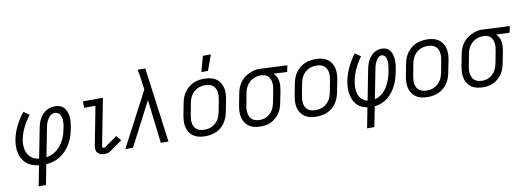

<svg xmlns="http://www.w3.org/2000/svg" viewBox="-70 -1212 5117 1870"><g transform="rotate(-10 2488.5 -277.0)"><path d="M187 210 226 9Q192 5 161 -6Q130 -17 106 -37.5Q82 -58 66.5 -85.5Q51 -113 43.5 -145Q36 -177 36.5 -211Q37 -245 44 -280Q57 -346 89 -410Q121 -474 167 -530L222 -490Q182 -440 154 -384Q126 -328 114 -269Q109 -244 108.5 -219.5Q108 -195 112.5 -171.5Q117 -148 127 -127.5Q137 -107 154 -91.5Q171 -76 192.5 -66.5Q214 -57 238 -54L296 -350Q300 -372 307 -394Q314 -416 325.5 -436.5Q337 -457 353.5 -475.5Q370 -494 390 -506.5Q410 -519 433 -524.5Q456 -530 478 -530Q505 -530 528.5 -521Q552 -512 568 -493.5Q584 -475 592 -451Q600 -427 602.5 -401Q605 -375 602 -348Q599 -321 594 -294Q587 -258 576 -222Q565 -186 546.5 -152Q528 -118 501 -87.5Q474 -57 441 -35Q408 -13 371 -2Q334 9 298 11L259 210ZM311 -55Q338 -59 366 -71Q394 -83 417 -102Q440 -121 458.5 -145.5Q477 -170 490 -196.5Q503 -223 511 -251Q519 -279 524 -306Q528 -323 530 -340Q532 -357 532 -374Q532 -391 528.5 -407Q525 -423 517.5 -436.5Q510 -450 496 -458Q482 -466 465 -466Q451 -466 437 -460Q423 -454 412.5 -443Q402 -432 394.5 -419Q387 -406 381 -392.5Q375 -379 371.5 -365Q368 -351 366 -338Z M875 12Q855 12 837 6.5Q819 1 807 -12.5Q795 -26 792.5 -45Q790 -64 794 -84L868 -466H755L756 -530H953L864 -72Q862 -64 864.5 -56.5Q867 -49 875 -49Q879 -49 884 -50Q889 -51 892 -53L1016 -141L1056 -91L931 -3Q919 5 904 8.5Q889 12 875 12Z M1157 0H1081L1364 -539L1352 -628Q1349 -657 1344 -685Q1339 -713 1333 -740H1409L1508 0H1432L1381 -432Z M1872 12Q1841 12 1811.5 6Q1782 0 1758 -15.5Q1734 -31 1718 -54.5Q1702 -78 1695 -106.5Q1688 -135 1689 -165.5Q1690 -196 1696 -227L1719 -347Q1724 -373 1734 -399Q1744 -425 1760.5 -448.5Q1777 -472 1800 -491Q1823 -510 1848.5 -521.5Q1874 -533 1901 -537.5Q1928 -542 1954 -542Q1985 -542 2015 -536Q2045 -530 2069 -514.5Q2093 -499 2109 -475.5Q2125 -452 2132 -423.5Q2139 -395 2138 -364.5Q2137 -334 2131 -303L2107 -183Q2102 -157 2092 -131Q2082 -105 2066 -81.5Q2050 -58 2027 -39Q2004 -20 1978 -8.5Q1952 3 1925 7.5Q1898 12 1872 12ZM1873 -52Q1892 -52 1911 -55.5Q1930 -59 1948.5 -68Q1967 -77 1982.5 -91Q1998 -105 2009.5 -122Q2021 -139 2027.5 -158Q2034 -177 2038 -195L2061 -315Q2065 -336 2066 -356Q2067 -376 2063.5 -395Q2060 -414 2051 -430.5Q2042 -447 2027 -458Q2012 -469 1993 -473.5Q1974 -478 1954 -478Q1935 -478 1915.5 -474.5Q1896 -471 1878 -462Q1860 -453 1844 -439Q1828 -425 1817 -408Q1806 -391 1799 -372Q1792 -353 1789 -335L1766 -215Q1762 -194 1761 -174Q1760 -154 1763 -135Q1766 -116 1775.5 -99.5Q1785 -83 1800 -72Q1815 -61 1834 -56.5Q1853 -52 1873 -52ZM1941 -610 1983 -764H2062L2006 -610Z M2420 12Q2389 12 2360 6Q2331 0 2307.5 -15.5Q2284 -31 2268 -54.5Q2252 -78 2245 -106.5Q2238 -135 2239 -165.5Q2240 -196 2246 -227L2269 -347Q2274 -372 2284 -397.5Q2294 -423 2310 -446Q2326 -469 2348 -487Q2370 -505 2395 -517Q2420 -529 2446 -536Q2472 -543 2498 -543Q2502 -543 2507 -542.5Q2512 -542 2517 -542L2777 -530L2764 -466L2631 -472Q2647 -458 2657 -438.5Q2667 -419 2671.5 -396.5Q2676 -374 2674.5 -350.5Q2673 -327 2669 -303L2645 -183Q2640 -157 2631.5 -132Q2623 -107 2607 -83.5Q2591 -60 2570 -41Q2549 -22 2524 -9.5Q2499 3 2472.5 7.5Q2446 12 2420 12ZM2421 -52Q2439 -52 2457.5 -56Q2476 -60 2493.5 -69.5Q2511 -79 2525.5 -93.5Q2540 -108 2550 -124.5Q2560 -141 2566 -159Q2572 -177 2576 -195L2599 -315Q2603 -333 2604.5 -351.5Q2606 -370 2604 -387.5Q2602 -405 2596 -421Q2590 -437 2579.5 -449.5Q2569 -462 2553 -469Q2537 -476 2519 -477L2505 -478H2493Q2475 -478 2457 -472.5Q2439 -467 2421.5 -458Q2404 -449 2390 -435Q2376 -421 2365.5 -404.5Q2355 -388 2348.5 -370.5Q2342 -353 2339 -335L2316 -215Q2312 -195 2311 -175Q2310 -155 2313.5 -136Q2317 -117 2325.5 -100.5Q2334 -84 2348.5 -73Q2363 -62 2382 -57Q2401 -52 2421 -52Z M2972 12Q2941 12 2911.5 6Q2882 0 2858 -15.5Q2834 -31 2818 -54.5Q2802 -78 2795 -106.5Q2788 -135 2789 -165.5Q2790 -196 2796 -227L2819 -347Q2824 -373 2834 -399Q2844 -425 2860.5 -448.5Q2877 -472 2900 -491Q2923 -510 2948.5 -521.5Q2974 -533 3001 -537.5Q3028 -542 3054 -542Q3085 -542 3115 -536Q3145 -530 3169 -514.5Q3193 -499 3209 -475.5Q3225 -452 3232 -423.5Q3239 -395 3238 -364.5Q3237 -334 3231 -303L3207 -183Q3202 -157 3192 -131Q3182 -105 3166 -81.5Q3150 -58 3127 -39Q3104 -20 3078 -8.5Q3052 3 3025 7.5Q2998 12 2972 12ZM2973 -52Q2992 -52 3011 -55.5Q3030 -59 3048.5 -68Q3067 -77 3082.5 -91Q3098 -105 3109.5 -122Q3121 -139 3127.5 -158Q3134 -177 3138 -195L3161 -315Q3165 -336 3166 -356Q3167 -376 3163.5 -395Q3160 -414 3151 -430.5Q3142 -447 3127 -458Q3112 -469 3093 -473.5Q3074 -478 3054 -478Q3035 -478 3015.5 -474.5Q2996 -471 2978 -462Q2960 -453 2944 -439Q2928 -425 2917 -408Q2906 -391 2899 -372Q2892 -353 2889 -335L2866 -215Q2862 -194 2861 -174Q2860 -154 2863 -135Q2866 -116 2875.5 -99.5Q2885 -83 2900 -72Q2915 -61 2934 -56.5Q2953 -52 2973 -52Z M3435 210 3474 9Q3443 4 3416 -9.5Q3389 -23 3369.5 -44.5Q3350 -66 3338.5 -94Q3327 -122 3322 -152Q3317 -182 3318.5 -214Q3320 -246 3326 -279Q3339 -344 3369.5 -408.5Q3400 -473 3443 -530L3499 -492Q3461 -440 3434.5 -383.5Q3408 -327 3397 -268Q3390 -234 3389.5 -200Q3389 -166 3398.5 -136Q3408 -106 3431.5 -84Q3455 -62 3487 -55L3544 -350Q3548 -371 3554 -392Q3560 -413 3570 -433Q3580 -453 3594 -471.5Q3608 -490 3626.5 -503.5Q3645 -517 3667 -523.5Q3689 -530 3710 -530Q3736 -530 3758 -519.5Q3780 -509 3793 -489Q3806 -469 3811.5 -445.5Q3817 -422 3818 -396.5Q3819 -371 3816 -345.5Q3813 -320 3808 -294Q3801 -260 3791.5 -226Q3782 -192 3766.5 -159.5Q3751 -127 3729 -96.5Q3707 -66 3678 -42.5Q3649 -19 3614.5 -5.5Q3580 8 3546 11L3507 210ZM3559 -56Q3585 -62 3609.5 -76.5Q3634 -91 3652.5 -111.5Q3671 -132 3685.5 -156Q3700 -180 3710 -205Q3720 -230 3726.5 -255.5Q3733 -281 3738 -306Q3741 -322 3743.5 -338Q3746 -354 3747 -370Q3748 -386 3746.5 -401.5Q3745 -417 3740 -431Q3735 -445 3724 -455.5Q3713 -466 3697 -466Q3684 -466 3672 -458Q3660 -450 3651.5 -438.5Q3643 -427 3637 -414.5Q3631 -402 3626.5 -389Q3622 -376 3619 -363Q3616 -350 3614 -338Z M4072 12Q4041 12 4011.5 6Q3982 0 3958 -15.5Q3934 -31 3918 -54.5Q3902 -78 3895 -106.5Q3888 -135 3889 -165.5Q3890 -196 3896 -227L3919 -347Q3924 -373 3934 -399Q3944 -425 3960.5 -448.5Q3977 -472 4000 -491Q4023 -510 4048.5 -521.5Q4074 -533 4101 -537.5Q4128 -542 4154 -542Q4185 -542 4215 -536Q4245 -530 4269 -514.5Q4293 -499 4309 -475.5Q4325 -452 4332 -423.5Q4339 -395 4338 -364.5Q4337 -334 4331 -303L4307 -183Q4302 -157 4292 -131Q4282 -105 4266 -81.5Q4250 -58 4227 -39Q4204 -20 4178 -8.5Q4152 3 4125 7.5Q4098 12 4072 12ZM4073 -52Q4092 -52 4111 -55.5Q4130 -59 4148.5 -68Q4167 -77 4182.5 -91Q4198 -105 4209.5 -122Q4221 -139 4227.5 -158Q4234 -177 4238 -195L4261 -315Q4265 -336 4266 -356Q4267 -376 4263.5 -395Q4260 -414 4251 -430.5Q4242 -447 4227 -458Q4212 -469 4193 -473.5Q4174 -478 4154 -478Q4135 -478 4115.5 -474.5Q4096 -471 4078 -462Q4060 -453 4044 -439Q4028 -425 4017 -408Q4006 -391 3999 -372Q3992 -353 3989 -335L3966 -215Q3962 -194 3961 -174Q3960 -154 3963 -135Q3966 -116 3975.5 -99.5Q3985 -83 4000 -72Q4015 -61 4034 -56.5Q4053 -52 4073 -52Z M4620 12Q4589 12 4560 6Q4531 0 4507.5 -15.5Q4484 -31 4468 -54.5Q4452 -78 4445 -106.5Q4438 -135 4439 -165.5Q4440 -196 4446 -227L4469 -347Q4474 -372 4484 -397.5Q4494 -423 4510 -446Q4526 -469 4548 -487Q4570 -505 4595 -517Q4620 -529 4646 -536Q4672 -543 4698 -543Q4702 -543 4707 -542.5Q4712 -542 4717 -542L4977 -530L4964 -466L4831 -472Q4847 -458 4857 -438.5Q4867 -419 4871.5 -396.5Q4876 -374 4874.5 -350.5Q4873 -327 4869 -303L4845 -183Q4840 -157 4831.5 -132Q4823 -107 4807 -83.5Q4791 -60 4770 -41Q4749 -22 4724 -9.5Q4699 3 4672.5 7.5Q4646 12 4620 12ZM4621 -52Q4639 -52 4657.5 -56Q4676 -60 4693.5 -69.5Q4711 -79 4725.5 -93.5Q4740 -108 4750 -124.5Q4760 -141 4766 -159Q4772 -177 4776 -195L4799 -315Q4803 -333 4804.5 -351.5Q4806 -370 4804 -387.5Q4802 -405 4796 -421Q4790 -437 4779.5 -449.5Q4769 -462 4753 -469Q4737 -476 4719 -477L4705 -478H4693Q4675 -478 4657 -472.5Q4639 -467 4621.5 -458Q4604 -449 4590 -435Q4576 -421 4565.5 -404.5Q4555 -388 4548.5 -370.5Q4542 -353 4539 -335L4516 -215Q4512 -195 4511 -175Q4510 -155 4513.5 -136Q4517 -117 4525.5 -100.5Q4534 -84 4548.5 -73Q4563 -62 4582 -57Q4601 -52 4621 -52Z"/></g></svg>

Font: Lode
Style: Italic
Weight: 400
Italic angle: -11°
Monospace: yes
Designer: Belleve Invis
Foundry: Belleve Invis
Version: Version 29.2.0; ttfautohint (v1.8.3)